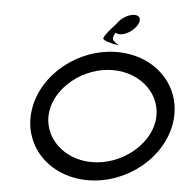

<svg xmlns="http://www.w3.org/2000/svg" viewBox="-53 -811 849 863"><g transform="rotate(5 371.0 -379.0)"><path d="M175.1 -292.6C190.8 -404.1 312.4 -502.7 444.7 -502.7C577.1 -502.7 670.9 -404.1 655.3 -292.6C639.6 -181.1 518 -82.5 385.7 -82.5C253.3 -82.5 159.4 -181.1 175.1 -292.6ZM96.4 -292.6C73.7 -131.1 198.3 0 374.1 0C549.8 0 711.3 -131.1 734 -292.6C756.7 -454.1 632.1 -585.2 456.3 -585.2C280.5 -585.2 119.1 -454.1 96.4 -292.6ZM536.3 -712.2C552.1 -737.2 545.8 -758.5 519.3 -758.5C492.9 -758.5 458.3 -737.2 442.4 -712.2C424.2 -691.8 392.5 -658.5 388.8 -642.2C385.7 -631 428 -620.6 462.1 -616C440.9 -629.5 418.6 -635.5 441.7 -671.6C446.2 -668 452.6 -666 460.7 -666C487.2 -666 520.5 -687.2 536.3 -712.2Z"/></g></svg>

Font: Hi.
Style: Tall Oblique
Weight: 400
Designer: Mew Too, Robert Jablonski
Foundry: Cannot Into Space Fonts
Version: Version 1.996